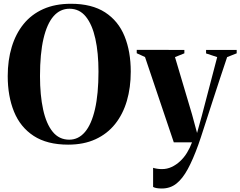

<svg xmlns="http://www.w3.org/2000/svg" viewBox="-20 -774 1307 1044"><path d="M350.5 12.5Q236 12.5 163.2 -35Q90.5 -82.5 56.2 -166.8Q22 -251 22 -360Q22 -446.5 43.8 -518.5Q65.5 -590.5 108.2 -643.2Q151 -696 215.5 -724.8Q280 -753.5 365.5 -753.5Q479.5 -753.5 551.5 -706.8Q623.5 -660 657.2 -577Q691 -494 691 -384.5Q691 -298 669.8 -225.5Q648.5 -153 605.8 -99.5Q563 -46 499.2 -16.8Q435.5 12.5 350.5 12.5ZM356.5 -14.5Q406.5 -14.5 442 -56.2Q477.5 -98 496.5 -180.5Q515.5 -263 515.5 -384.5Q515.5 -486.5 498.5 -563.5Q481.5 -640.5 446.8 -683.5Q412 -726.5 358 -726.5Q307 -726.5 271.2 -685.8Q235.5 -645 216.5 -563.8Q197.5 -482.5 197.5 -360Q197.5 -256.5 214.5 -178.5Q231.5 -100.5 266.5 -57.5Q301.5 -14.5 356.5 -14.5ZM859.5 251Q844 251 831.5 248.8Q819 246.5 812.5 242.5V138.5Q821.5 141.5 834.5 143.5Q847.5 145.5 860.5 145.5Q888.5 145.5 913.2 134Q938 122.5 959.5 102.5Q981 82.5 997 56.2Q1013 30 1024 0H925L768.5 -464L723.5 -484.5V-503L982.5 -502.5V-484L931.5 -463.5L1024 -152.5L1051.5 -51L1077.5 -145L1161 -463.5L1100.5 -483.5V-502.5H1267V-484L1215 -463.5Q1196 -407 1175.2 -344.2Q1154.5 -281.5 1135 -221.2Q1115.5 -161 1099.2 -110.5Q1083 -60 1072 -26.8Q1061 6.5 1058 14Q1029.5 93 1001 145.5Q972.5 198 939 224.5Q905.5 251 859.5 251Z"/></svg>

Font: Merriweather 144pt
Style: Bold
Weight: 700
Version: Version 2.100